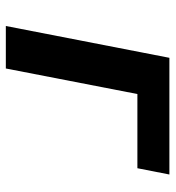

<svg xmlns="http://www.w3.org/2000/svg" viewBox="8 -594 587 642"><g transform="rotate(90 301.0 -273.5)"><path d="M67.4 0H209.5L294.9 -439.9H543L564 -546.9H173.8Z"/></g></svg>

Font: Hack
Style: Bold Oblique
Weight: 700
Italic angle: -12°
Monospace: yes
Designer: Christopher Simpkins
Foundry: Christopher Simpkins
Version: Version 2.010